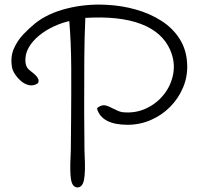

<svg xmlns="http://www.w3.org/2000/svg" viewBox="-20 -765 886 837"><path d="M316 52Q295 50 289.5 17Q284 -16 288 -91Q289 -104 289 -145.5Q289 -187 290 -251Q291 -360 290.5 -470Q290 -580 282 -673Q250 -666 215 -650Q180 -634 150.5 -610Q121 -586 104.5 -556.5Q88 -527 91 -493Q93 -479 98 -471Q103 -463 115 -454Q159 -422 145 -402Q127 -390 108 -393.5Q89 -397 72.5 -411Q56 -425 45 -442Q34 -459 32 -474Q25 -517 40 -552Q55 -587 81.5 -615Q108 -643 133 -663Q188 -707 272 -728Q356 -749 444 -744Q510 -741 572 -723.5Q634 -706 684 -674Q734 -642 764 -594Q794 -546 796 -483Q798 -431 778 -383.5Q758 -336 722 -299.5Q686 -263 638 -242Q590 -221 536 -221Q424 -221 403 -291L406 -296Q425 -310 442 -305Q459 -300 474 -291H475Q484 -286 493.5 -282Q503 -278 513 -276Q569 -270 616.5 -292Q664 -314 695.5 -354.5Q727 -395 735.5 -445.5Q744 -496 722 -547Q688 -625 594.5 -660.5Q501 -696 352 -687Q348 -602 347.5 -509.5Q347 -417 347 -322Q347 -308 347 -294.5Q347 -281 347 -267Q348 -194 348 -148.5Q348 -103 349 -89Q353 -13 346 20Q339 53 316 52Z"/></svg>

Font: Yuji Hentaigana Akari
Style: Regular
Weight: 400
Designer: Kataoka Yuji
Foundry: Kinuta Font Factory
Version: Version 3.002